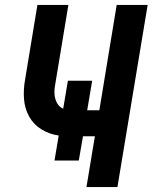

<svg xmlns="http://www.w3.org/2000/svg" viewBox="-20 -755 616 775"><path d="M329 0H454L576 -735H451L381 -310H332L352 -429H254L235 -316Q218 -324 209.5 -340.5Q201 -357 200 -376Q199 -395 203 -415L256 -735H131L81 -432Q74 -393 77 -354.5Q80 -316 98 -284Q116 -252 148 -232.5Q180 -213 217 -208L200 -107H298L315 -205H363Z"/></svg>

Font: Iosevka Sparkle Oblique
Style: Bold
Weight: 700
Italic angle: -9°
Designer: Belleve Invis
Foundry: Belleve Invis
Version: Version 4.5.0; ttfautohint (v1.8.3)